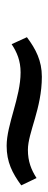

<svg xmlns="http://www.w3.org/2000/svg" viewBox="196 -568 146 578"><g transform="rotate(90 269.0 -279.0)"><path d="M113 -241C137 -257 163 -268 198 -268C273 -268 355 -226 419 -226C468 -226 501 -243 538 -270L516 -316C491 -300 466 -290 431 -290C379 -290 307 -332 211 -332C163 -332 128 -314 92 -287Z"/></g></svg>

Font: Charger Pro
Style: LitExtObl
Weight: 300
Designer: Jasper
Foundry: Cannot Into Space Fonts
Version: Version 1.09